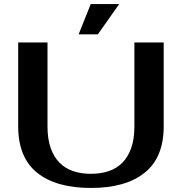

<svg xmlns="http://www.w3.org/2000/svg" viewBox="-20 -910 900 950"><path d="M430 -50Q479 -50 518.5 -63.5Q558 -77 586 -105.5Q614 -134 629.5 -178.5Q645 -223 645 -285V-700H790V-285Q790 -131 696 -55.5Q602 20 430 20Q257 20 163.5 -55.5Q70 -131 70 -285V-700H215V-285Q215 -223 230.5 -178.5Q246 -134 274 -105.5Q302 -77 341.5 -63.5Q381 -50 430 -50ZM570 -890 464 -740H369L429 -890Z"/></svg>

Font: Prosto One
Style: Regular
Weight: 400
Designer: Pavel Emelyanov and Jovanny lemonad
Foundry: Pavel Emelyanov and Jovanny Lemonad
Version: Version 1.001